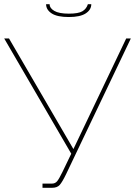

<svg xmlns="http://www.w3.org/2000/svg" viewBox="-20 -893 642 913"><path d="M307.1 -812Q252 -812 225.6 -829.3Q199.2 -846.7 199.2 -873H215.8Q215.8 -854.5 238 -841.3Q260.3 -828.1 307.1 -828.1Q353 -828.1 372.1 -839.6Q391.1 -851.1 397.9 -873H414.1Q414.1 -846.7 387.7 -829.3Q361.3 -812 307.1 -812ZM182.1 0V-20H227.1Q242.7 -20 252 -31.5Q261.2 -43 276.9 -75.2L318.8 -162.1L0 -710H22.9L329.1 -184.1L580.1 -710H602.1L293.9 -64Q275.9 -26.9 263.7 -13.4Q251.5 0 228 0Z"/></svg>

Font: Rawline Thin
Style: Regular
Weight: 250
Designer: Matt McInerney, Pablo Impallari, Rodrigo Fuenzalida
Foundry: Matt McInerney, Pablo Impallari, Rodrigo Fuenzalida
Version: Version 4.020;PS 004.020;hotconv 1.0.88;makeotf.lib2.5.64775